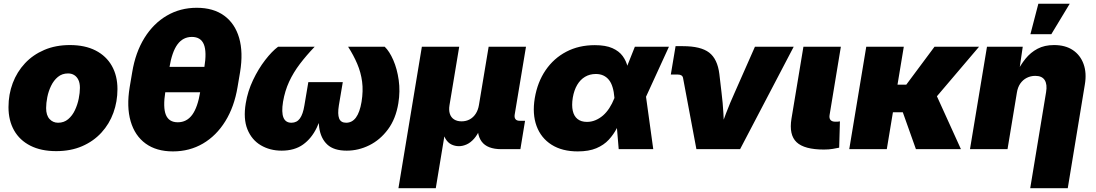

<svg xmlns="http://www.w3.org/2000/svg" viewBox="-20 -780 5729 1004"><path d="M273.9 10.3Q194.8 10.3 138.9 -18.1Q83 -46.4 53.7 -98.1Q24.4 -149.9 24.4 -219.7Q24.4 -286.6 46.6 -345.5Q68.8 -404.3 110.6 -449Q152.3 -493.7 211.7 -519Q271 -544.4 345.7 -544.4Q424.3 -544.4 480 -515.9Q535.6 -487.3 564.9 -435.5Q594.2 -383.8 594.2 -314Q594.2 -249 573 -190.4Q551.8 -131.8 510.5 -86.7Q469.2 -41.5 409.7 -15.6Q350.1 10.3 273.9 10.3ZM283.7 -138.2Q314.5 -138.2 336.4 -156.7Q358.4 -175.3 371.8 -203.9Q385.3 -232.4 391.6 -263.7Q397.9 -294.9 397.9 -320.8Q397.9 -345.7 389.9 -362.3Q381.8 -378.9 367.9 -387.5Q354 -396 335.9 -396Q304.7 -396 282.7 -377.7Q260.7 -359.4 247.1 -331.1Q233.4 -302.7 227.3 -271.7Q221.2 -240.7 221.2 -214.8Q221.2 -177.2 239 -157.7Q256.8 -138.2 283.7 -138.2Z M884.3 11.7Q797.9 11.7 741.5 -29.3Q685.1 -70.3 663.1 -146Q641.1 -221.7 658.2 -324.7L671.4 -402.8Q688.5 -506.3 735.4 -581.8Q782.2 -657.2 852.3 -698.2Q922.4 -739.3 1008.8 -739.3Q1095.7 -739.3 1152.1 -698.2Q1208.5 -657.2 1230.5 -581.8Q1252.4 -506.3 1235.4 -402.8L1222.2 -324.7Q1205.1 -221.7 1158.2 -146Q1111.3 -70.3 1041.3 -29.3Q971.2 11.7 884.3 11.7ZM909.7 -140.6Q956.1 -140.6 984.9 -179.4Q1013.7 -218.3 1027.3 -301.3L1048.3 -426.3Q1062 -509.3 1045.9 -548.1Q1029.8 -586.9 983.4 -586.9Q937 -586.9 908.2 -548.1Q879.4 -509.3 865.7 -426.3L844.7 -301.3Q831.5 -218.3 847.4 -179.4Q863.3 -140.6 909.7 -140.6ZM817.9 -297.4 840.3 -430.2H1072.3L1049.8 -297.4Z M1452.6 7.8Q1391.6 7.8 1344 -20.3Q1296.4 -48.3 1273.9 -103.5Q1251.5 -158.7 1265.1 -240.2Q1275.4 -302.7 1303.2 -361.3Q1331.1 -419.9 1366.5 -465.8Q1401.9 -511.7 1434.1 -535.6H1625.5Q1582 -490.2 1548.1 -445.6Q1514.2 -400.9 1491.9 -352.8Q1469.7 -304.7 1460 -247.6Q1451.2 -192.4 1462.2 -165.3Q1473.1 -138.2 1503.9 -138.2Q1532.2 -138.2 1548.3 -160.6Q1564.5 -183.1 1571.8 -229L1592.3 -350.6H1772.5L1752 -229Q1744.6 -183.1 1753.4 -160.6Q1762.2 -138.2 1790 -138.2Q1821.3 -138.2 1841.3 -165.3Q1861.3 -192.4 1870.6 -247.6Q1879.9 -304.7 1873.5 -353Q1867.2 -401.4 1848.1 -446Q1829.1 -490.7 1800.3 -535.6H1991.7Q2016.6 -511.7 2036.6 -465.8Q2056.6 -419.9 2064.9 -361.3Q2073.2 -302.7 2063 -240.2Q2049.8 -158.7 2008.8 -103.5Q1967.8 -48.3 1911.1 -20.3Q1854.5 7.8 1793 7.8Q1725.6 7.8 1691.4 -24.2Q1657.2 -56.2 1649.2 -112.8Q1641.1 -169.4 1651.4 -243.2H1677.2Q1663.6 -169.4 1636.5 -112.8Q1609.4 -56.2 1564.7 -24.2Q1520 7.8 1452.6 7.8Z M2063.5 204.1 2186 -535.6H2381.3L2330.6 -230.5Q2326.2 -204.1 2332.3 -185.1Q2338.4 -166 2354.2 -155.8Q2370.1 -145.5 2393.6 -145.5Q2417.5 -145.5 2436.3 -155.8Q2455.1 -166 2467.5 -185.1Q2480 -204.1 2484.4 -230.5L2535.2 -535.6H2730.5L2671.4 -180.7Q2668.9 -165.5 2675.5 -157Q2682.1 -148.4 2697.3 -148.4H2725.6L2701.2 0H2601.6Q2527.8 0 2498.5 -40Q2469.2 -80.1 2481.4 -154.3L2489.7 -203.6H2517.1Q2508.3 -148.9 2493.2 -112.5Q2478 -76.2 2459.2 -54.9Q2440.4 -33.7 2419.9 -24.7Q2399.4 -15.6 2379.9 -15.6Q2358.9 -15.6 2340.3 -24.7Q2321.8 -33.7 2309.3 -54.9Q2296.9 -76.2 2293.5 -112.5Q2290 -148.9 2298.8 -203.6H2326.2L2258.8 204.1Z M3001 11.7Q2919.4 11.7 2864.3 -23.2Q2809.1 -58.1 2785.9 -120.8Q2762.7 -183.6 2776.4 -266.6Q2790.5 -350.6 2833 -412.8Q2875.5 -475.1 2941.2 -509.5Q3006.8 -543.9 3090.3 -543.9Q3147 -543.9 3182.1 -528.3Q3217.3 -512.7 3236.1 -486.8Q3254.9 -460.9 3262.2 -429.4Q3269.5 -397.9 3271.5 -365.7H3319.8L3357.4 -279.3L3396 0H3215.3L3192.9 -269Q3190.4 -300.3 3183.3 -323.7Q3176.3 -347.2 3164.1 -362.3Q3151.9 -377.4 3134.8 -385.3Q3117.7 -393.1 3095.7 -393.1Q3064 -393.1 3039.3 -378.4Q3014.6 -363.8 2998.3 -336.2Q2981.9 -308.6 2975.1 -269Q2968.8 -229 2975.1 -200.7Q2981.4 -172.4 3000.2 -157.5Q3019 -142.6 3049.3 -142.6Q3072.3 -142.6 3093.5 -151.4Q3114.7 -160.2 3133.1 -176Q3151.4 -191.9 3166.3 -214.8Q3181.2 -237.8 3192.4 -266.1L3299.8 -535.6H3478L3354.5 -266.1L3287.6 -177.7H3236.3Q3223.1 -144 3206.1 -110.6Q3189 -77.1 3163.3 -49.3Q3137.7 -21.5 3098.4 -4.9Q3059.1 11.7 3001 11.7Z M3621.6 0 3551.8 -372.1Q3550.3 -380.9 3543.5 -385.5Q3536.6 -390.1 3525.4 -390.1H3487.8L3512.7 -538.6H3551.3Q3644.5 -538.6 3688.2 -505.1Q3731.9 -471.7 3741.7 -392.6L3752.9 -296.9Q3759.8 -242.2 3762.9 -186.3Q3766.1 -130.4 3768.1 -67.9H3732.4Q3754.9 -130.4 3776.1 -186.3Q3797.4 -242.2 3822.3 -296.9L3927.7 -535.6H4130.4L3850.1 0Z M4288.6 2Q4186 2 4145.5 -36.4Q4105 -74.7 4118.7 -159.2L4181.2 -535.6H4377L4317.9 -177.7Q4315.4 -161.1 4323.2 -152.3Q4331.1 -143.6 4348.6 -143.6Q4356.9 -143.6 4362.5 -144Q4368.2 -144.5 4372.1 -145.5L4368.2 -7.8Q4355.5 -4.9 4335 -1.5Q4314.5 2 4288.6 2Z M4706.1 -535.6 4617.2 0H4420.9L4509.8 -535.6ZM5099.6 -535.6 4808.1 -192.9H4614.7L4632.3 -337.4H4719.2L4866.7 -535.6ZM4769.5 0 4697.8 -201.7 4877 -281.7 5004.9 0Z M5297.4 -295.4 5248.5 0H5052.2L5141.1 -535.6H5328.1L5307.6 -395.5L5294.9 -397.5Q5315.9 -439.9 5342.5 -472.9Q5369.1 -505.9 5405.5 -525.1Q5441.9 -544.4 5491.7 -544.4Q5550.8 -544.4 5590.1 -518.1Q5629.4 -491.7 5646.2 -445.1Q5663.1 -398.4 5652.8 -337.9L5563.5 204.1H5367.2L5450.2 -298.3Q5457 -338.4 5443.1 -360.8Q5429.2 -383.3 5393.6 -383.3Q5369.6 -383.3 5349.4 -373Q5329.1 -362.8 5315.4 -343.3Q5301.8 -323.7 5297.4 -295.4ZM5368.2 -601.1 5409.7 -760.3H5573.7L5477.5 -601.1Z"/></svg>

Font: Inter 20pt Black
Style: Italic
Weight: 900
Italic angle: -9.3988°
Version: Version 4.001;git-66647c0bb